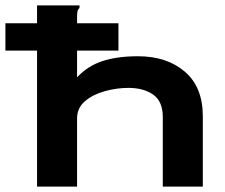

<svg xmlns="http://www.w3.org/2000/svg" viewBox="-62 -690 832 710"><path d="M75 -670H232V-661Q226 -655 224.5 -648Q223 -641 223 -624V-404Q262 -446 316.5 -464Q371 -482 448 -482Q555 -482 621.5 -425Q688 -368 688 -260V0H540V-257Q540 -315 504.5 -340Q469 -365 413 -365Q370 -365 326 -353Q282 -341 252.5 -316Q223 -291 223 -252V0H75ZM-42 -503V-604H376V-503Z"/></svg>

Font: Inconsolata ExtraExpanded Black
Style: Regular
Weight: 900
Width: 8
Monospace: yes
Designer: Raph Levien, Cyreal, Brenton Simpson
Foundry: Raph Levien, Cyreal, Google
Version: Version 3.001; ttfautohint (v1.8.2.53-6de2)